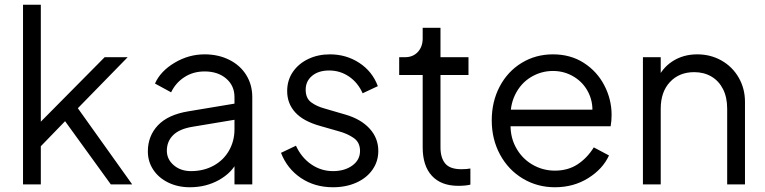

<svg xmlns="http://www.w3.org/2000/svg" viewBox="-20 -777 3225 809"><path d="M77 -757H152V-227L120 -232L421 -536H518L308 -321L537 0H447L232 -297L280 -293L127 -135L152 -197V0H77Z M603 -139Q603 -204 645.5 -249Q688 -294 774 -308L984 -343V-275L792 -243Q736 -234 709.5 -207.5Q683 -181 683 -142Q683 -106 712 -81Q741 -56 785 -56Q838 -56 880 -79Q922 -102 945 -142.5Q968 -183 968 -232V-368Q968 -416 933 -446Q898 -476 842 -476Q794 -476 757 -452Q720 -428 701 -388L633 -425Q656 -477 715.5 -512.5Q775 -548 842 -548Q900 -548 946 -525Q992 -502 1017.5 -461Q1043 -420 1043 -368V0H968V-107L979 -96Q957 -49 902.5 -18.5Q848 12 780 12Q730 12 689.5 -7.5Q649 -27 626 -61.5Q603 -96 603 -139Z M1164 -133 1227 -163Q1250 -113 1291.5 -84.5Q1333 -56 1383 -56Q1432 -56 1464.5 -79.5Q1497 -103 1497 -141Q1497 -177 1470.5 -195.5Q1444 -214 1407 -224L1330 -246Q1258 -266 1224 -303.5Q1190 -341 1190 -393Q1190 -439 1214 -474Q1238 -509 1279 -528.5Q1320 -548 1370 -548Q1439 -548 1494 -512Q1549 -476 1572 -414L1508 -384Q1488 -429 1450.5 -454.5Q1413 -480 1367 -480Q1322 -480 1295 -457.5Q1268 -435 1268 -399Q1268 -363 1291 -346Q1314 -329 1347 -320L1436 -294Q1501 -275 1537.5 -235Q1574 -195 1574 -141Q1574 -97 1549.5 -62Q1525 -27 1481.5 -7.5Q1438 12 1383 12Q1306 12 1248 -27Q1190 -66 1164 -133Z M1761 -156V-461H1662V-536H1687Q1720 -536 1740.5 -558Q1761 -580 1761 -615V-660H1836V-536H1954V-461H1836V-156Q1836 -112 1856 -88Q1876 -64 1924 -64Q1946 -64 1962 -67V1Q1942 6 1911 6Q1839 6 1800 -36Q1761 -78 1761 -156Z M2052 -270Q2052 -349 2085.5 -412.5Q2119 -476 2178 -512Q2237 -548 2310 -548Q2384 -548 2440 -512Q2496 -476 2526.5 -417Q2557 -358 2557 -293Q2557 -268 2553 -245H2100V-315H2510L2474 -285Q2482 -338 2461.5 -382.5Q2441 -427 2400 -452.5Q2359 -478 2310 -478Q2260 -478 2217 -452Q2174 -426 2150.5 -378Q2127 -330 2132 -269Q2127 -207 2152 -159Q2177 -111 2221.5 -84.5Q2266 -58 2318 -58Q2373 -58 2413.5 -84.5Q2454 -111 2482 -156L2546 -122Q2520 -65 2458.5 -26.5Q2397 12 2318 12Q2244 12 2183 -24.5Q2122 -61 2087 -125.5Q2052 -190 2052 -270Z M2689 -536H2764V-432L2747 -436Q2767 -488 2812.5 -518Q2858 -548 2918 -548Q2974 -548 3020 -522Q3066 -496 3092.5 -450Q3119 -404 3119 -348V0H3044V-319Q3044 -367 3026.5 -401.5Q3009 -436 2977.5 -454.5Q2946 -473 2905 -473Q2842 -473 2803 -431.5Q2764 -390 2764 -319V0H2689Z"/></svg>

Font: Trafiko Sans Variable
Style: Regular
Weight: 400
Designer: Gumpita Rahayu / Trafiko
Foundry: Tokotype / Trafiko
Version: Version 0.001;FEAKit 1.0